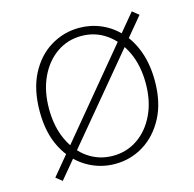

<svg xmlns="http://www.w3.org/2000/svg" viewBox="-89 -640 763 754"><g transform="rotate(-15 293.0 -262.5)"><path d="M293 13Q230 13 176.5 -19.5Q123 -52 91 -113.5Q59 -175 59 -262Q59 -351 91 -413Q123 -475 176.5 -507.5Q230 -540 293 -540Q340 -540 382.5 -521.5Q425 -503 457.5 -467.5Q490 -432 508.5 -380Q527 -328 527 -262Q527 -175 494.5 -113.5Q462 -52 409 -19.5Q356 13 293 13ZM293 -20Q349 -20 393.5 -50.5Q438 -81 464 -135.5Q490 -190 490 -262Q490 -335 464 -390Q438 -445 393.5 -476Q349 -507 293 -507Q237 -507 192.5 -476Q148 -445 122.5 -390Q97 -335 97 -263Q97 -191 122.5 -136Q148 -81 192.5 -50.5Q237 -20 293 -20ZM76 24 51 4 510 -549 536 -528Z"/></g></svg>

Font: Noto Sans JP
Style: Regular
Weight: 100
Designer: Ryoko NISHIZUKA 西塚涼子 (kana, bopomofo & ideographs); Paul D. Hunt (Latin, Greek & Cyrillic); Sandoll Communications 산돌커뮤니
Foundry: Adobe
Version: Version 2.004;hotconv 1.0.118;makeotfexe 2.5.65603